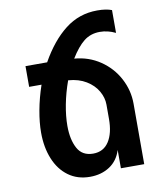

<svg xmlns="http://www.w3.org/2000/svg" viewBox="-85 -823 771 908"><g transform="rotate(-10 300.0 -369.5)"><path d="M82 -231.5Q82 -279.5 92.5 -337Q103 -394.5 123.5 -454.5H64V-554H168Q221.5 -649.5 289 -702Q356.5 -754.5 443.5 -754.5Q486 -754.5 513 -744V-634.5Q476 -652.5 438 -652.5Q393.5 -652.5 361.2 -627Q329 -601.5 297 -549Q366 -543.5 420.8 -506.5Q475.5 -469.5 506 -412Q536.5 -354.5 536.5 -290.5V0H424.5V-88Q409 -38 369 -11.8Q329 14.5 274.5 14.5Q214.5 14.5 171 -17.2Q127.5 -49 104.8 -104.8Q82 -160.5 82 -231.5ZM409.5 -239.5V-308.5Q409.5 -341.5 391.2 -373.5Q373 -405.5 337 -427.5Q301 -449.5 251 -453Q231 -397.5 220.5 -342.8Q210 -288 210 -241Q210 -175.5 232.8 -133.2Q255.5 -91 308 -91Q357.5 -91 383.5 -131Q409.5 -171 409.5 -239.5Z"/></g></svg>

Font: JuliaMono SemiBold
Style: Regular
Weight: 600
Monospace: yes
Designer: cormullion
Foundry: corm
Version: Version 0.055; ttfautohint (v1.8.4)